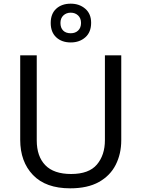

<svg xmlns="http://www.w3.org/2000/svg" viewBox="-20 -1015 771 1045"><path d="M362 10Q229 10 159.5 -62.5Q90 -135 90 -254V-714H180V-251Q180 -164 226.5 -116Q273 -68 367 -68Q464 -68 507.5 -119.5Q551 -171 551 -252V-714H640V-252Q640 -178 610 -118.5Q580 -59 518.5 -24.5Q457 10 362 10ZM365 -784Q316 -784 286 -812Q256 -840 256 -890Q256 -940 286 -967.5Q316 -995 365 -995Q412 -995 444 -967.5Q476 -940 476 -891Q476 -840 444.5 -812Q413 -784 365 -784ZM365 -834Q390 -834 405.5 -849Q421 -864 421 -890Q421 -916 405 -931Q389 -946 365 -946Q341 -946 325 -931Q309 -916 309 -890Q309 -864 323.5 -849Q338 -834 365 -834Z"/></svg>

Font: Noto Sans Symbols
Style: Regular
Weight: 400
Designer: Monotype Design Team
Foundry: Monotype Imaging Inc.
Version: Version 2.002